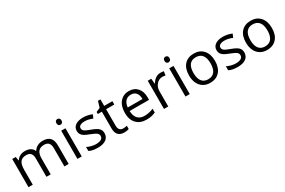

<svg xmlns="http://www.w3.org/2000/svg" viewBox="116 -1941 4687 3159"><g transform="rotate(-30 2460.0 -362.0)"><path d="M768.1 0V-348.1Q768.1 -412.1 740.7 -444.1Q713.4 -476.1 655.8 -476.1Q580.1 -476.1 543.9 -432.6Q507.8 -389.2 507.8 -298.8V0H426.8V-348.1Q426.8 -412.1 399.4 -444.1Q372.1 -476.1 314 -476.1Q237.8 -476.1 202.4 -430.4Q167 -384.8 167 -280.8V0H85.9V-535.2H151.9L165 -461.9H168.9Q191.9 -501 233.6 -522.9Q275.4 -544.9 327.1 -544.9Q452.6 -544.9 491.2 -454.1H495.1Q519 -496.1 564.5 -520.5Q609.9 -544.9 668 -544.9Q758.8 -544.9 804 -498.3Q849.1 -451.7 849.1 -349.1V0Z M1097.2 0H1016.1V-535.2H1097.2ZM1009.3 -680.2Q1009.3 -708 1022.9 -720.9Q1036.6 -733.9 1057.1 -733.9Q1076.7 -733.9 1090.8 -720.7Q1105 -707.5 1105 -680.2Q1105 -652.8 1090.8 -639.4Q1076.7 -626 1057.1 -626Q1036.6 -626 1022.9 -639.4Q1009.3 -652.8 1009.3 -680.2Z M1614.3 -146Q1614.3 -71.3 1558.6 -30.8Q1502.9 9.8 1402.3 9.8Q1295.9 9.8 1236.3 -23.9V-99.1Q1274.9 -79.6 1319.1 -68.4Q1363.3 -57.1 1404.3 -57.1Q1467.8 -57.1 1502 -77.4Q1536.1 -97.7 1536.1 -139.2Q1536.1 -170.4 1509 -192.6Q1481.9 -214.8 1403.3 -245.1Q1328.6 -272.9 1297.1 -293.7Q1265.6 -314.5 1250.2 -340.8Q1234.9 -367.2 1234.9 -403.8Q1234.9 -469.2 1288.1 -507.1Q1341.3 -544.9 1434.1 -544.9Q1520.5 -544.9 1603 -509.8L1574.2 -443.8Q1493.7 -477.1 1428.2 -477.1Q1370.6 -477.1 1341.3 -459Q1312 -440.9 1312 -409.2Q1312 -387.7 1323 -372.6Q1334 -357.4 1358.4 -343.8Q1382.8 -330.1 1452.1 -304.2Q1547.4 -269.5 1580.8 -234.4Q1614.3 -199.2 1614.3 -146Z M1918.9 -57.1Q1940.4 -57.1 1960.4 -60.3Q1980.5 -63.5 1992.2 -66.9V-4.9Q1979 1.5 1953.4 5.6Q1927.7 9.8 1907.2 9.8Q1752 9.8 1752 -153.8V-472.2H1675.3V-511.2L1752 -544.9L1786.1 -659.2H1833V-535.2H1988.3V-472.2H1833V-157.2Q1833 -108.9 1856 -83Q1878.9 -57.1 1918.9 -57.1Z M2325.2 9.8Q2206.5 9.8 2137.9 -62.5Q2069.3 -134.8 2069.3 -263.2Q2069.3 -392.6 2133.1 -468.8Q2196.8 -544.9 2304.2 -544.9Q2404.8 -544.9 2463.4 -478.8Q2522 -412.6 2522 -304.2V-252.9H2153.3Q2155.8 -158.7 2200.9 -109.9Q2246.1 -61 2328.1 -61Q2414.6 -61 2499 -97.2V-24.9Q2456.1 -6.3 2417.7 1.7Q2379.4 9.8 2325.2 9.8ZM2303.2 -477.1Q2238.8 -477.1 2200.4 -435.1Q2162.1 -393.1 2155.3 -318.8H2435.1Q2435.1 -395.5 2400.9 -436.3Q2366.7 -477.1 2303.2 -477.1Z M2904.3 -544.9Q2939.9 -544.9 2968.3 -539.1L2957 -463.9Q2923.8 -471.2 2898.4 -471.2Q2833.5 -471.2 2787.4 -418.5Q2741.2 -365.7 2741.2 -287.1V0H2660.2V-535.2H2727.1L2736.3 -436H2740.2Q2770 -488.3 2812 -516.6Q2854 -544.9 2904.3 -544.9Z M3149.4 0H3068.4V-535.2H3149.4ZM3061.5 -680.2Q3061.5 -708 3075.2 -720.9Q3088.9 -733.9 3109.4 -733.9Q3128.9 -733.9 3143.1 -720.7Q3157.2 -707.5 3157.2 -680.2Q3157.2 -652.8 3143.1 -639.4Q3128.9 -626 3109.4 -626Q3088.9 -626 3075.2 -639.4Q3061.5 -652.8 3061.5 -680.2Z M3783.2 -268.1Q3783.2 -137.2 3717.3 -63.7Q3651.4 9.8 3535.2 9.8Q3463.4 9.8 3407.7 -23.9Q3352.1 -57.6 3321.8 -120.6Q3291.5 -183.6 3291.5 -268.1Q3291.5 -398.9 3356.9 -471.9Q3422.4 -544.9 3538.6 -544.9Q3650.9 -544.9 3717 -470.2Q3783.2 -395.5 3783.2 -268.1ZM3375.5 -268.1Q3375.5 -165.5 3416.5 -111.8Q3457.5 -58.1 3537.1 -58.1Q3616.7 -58.1 3658 -111.6Q3699.2 -165 3699.2 -268.1Q3699.2 -370.1 3658 -423.1Q3616.7 -476.1 3536.1 -476.1Q3456.5 -476.1 3416 -423.8Q3375.5 -371.6 3375.5 -268.1Z M4270.5 -146Q4270.5 -71.3 4214.8 -30.8Q4159.2 9.8 4058.6 9.8Q3952.1 9.8 3892.6 -23.9V-99.1Q3931.2 -79.6 3975.3 -68.4Q4019.5 -57.1 4060.5 -57.1Q4124 -57.1 4158.2 -77.4Q4192.4 -97.7 4192.4 -139.2Q4192.4 -170.4 4165.3 -192.6Q4138.2 -214.8 4059.6 -245.1Q3984.9 -272.9 3953.4 -293.7Q3921.9 -314.5 3906.5 -340.8Q3891.1 -367.2 3891.1 -403.8Q3891.1 -469.2 3944.3 -507.1Q3997.6 -544.9 4090.3 -544.9Q4176.8 -544.9 4259.3 -509.8L4230.5 -443.8Q4149.9 -477.1 4084.5 -477.1Q4026.9 -477.1 3997.6 -459Q3968.3 -440.9 3968.3 -409.2Q3968.3 -387.7 3979.2 -372.6Q3990.2 -357.4 4014.6 -343.8Q4039.1 -330.1 4108.4 -304.2Q4203.6 -269.5 4237.1 -234.4Q4270.5 -199.2 4270.5 -146Z M4864.3 -268.1Q4864.3 -137.2 4798.3 -63.7Q4732.4 9.8 4616.2 9.8Q4544.4 9.8 4488.8 -23.9Q4433.1 -57.6 4402.8 -120.6Q4372.6 -183.6 4372.6 -268.1Q4372.6 -398.9 4438 -471.9Q4503.4 -544.9 4619.6 -544.9Q4731.9 -544.9 4798.1 -470.2Q4864.3 -395.5 4864.3 -268.1ZM4456.5 -268.1Q4456.5 -165.5 4497.6 -111.8Q4538.6 -58.1 4618.2 -58.1Q4697.8 -58.1 4739 -111.6Q4780.3 -165 4780.3 -268.1Q4780.3 -370.1 4739 -423.1Q4697.8 -476.1 4617.2 -476.1Q4537.6 -476.1 4497.1 -423.8Q4456.5 -371.6 4456.5 -268.1Z"/></g></svg>

Font: f02293617
Style: Regular
Weight: 400
Foundry: Ascender Corporation
Version: Version 1.10